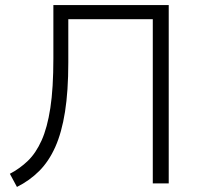

<svg xmlns="http://www.w3.org/2000/svg" viewBox="-20 -725 783 759"><path d="M47 14 19 -38Q59 -59 90.5 -89.5Q122 -120 144.5 -170Q167 -220 179 -298Q191 -376 191 -494V-705H647V0H584V-649H250V-478Q250 -365 237 -283Q224 -201 198.5 -144Q173 -87 135 -49Q97 -11 47 14Z"/></svg>

Font: Nunito Sans 11pt Light
Style: Regular
Weight: 300
Version: Version 3.101;gftools[0.9.27]